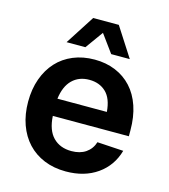

<svg xmlns="http://www.w3.org/2000/svg" viewBox="-111 -827 818 927"><g transform="rotate(15 297.5 -363.0)"><path d="M303 12Q243 12 194.5 -8Q146 -28 112 -64.5Q78 -101 59.5 -152.5Q41 -204 41 -267Q41 -330 59.5 -381.5Q78 -433 111.5 -469.5Q145 -506 193 -526Q241 -546 300 -546Q357 -546 404 -526.5Q451 -507 484.5 -470.5Q518 -434 536 -381Q554 -328 554 -260V-231H174Q178 -160 212.5 -125Q247 -90 304 -90Q347 -90 375.5 -109.5Q404 -129 415 -164L546 -156Q524 -78 460 -33Q396 12 303 12ZM421 -317Q416 -383 383.5 -414Q351 -445 300 -445Q248 -445 215 -412.5Q182 -380 174 -317ZM146 -592 240 -738H368L462 -592H369L304 -681L240 -592Z"/></g></svg>

Font: Geist SemBd
Style: Regular
Weight: 400
Designer: Basement.studio, Andrés Briganti, Mateo Zaragoza
Foundry: Basement.studio, Vercel, Andrés Briganti, Guido Ferreyra, Mateo Zaragoza
Version: Version 1.401